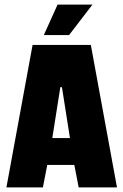

<svg xmlns="http://www.w3.org/2000/svg" viewBox="-20 -817 538 837"><path d="M490 0H323L304 -98H186L167 0H8L122 -621H376ZM285 -215 250 -437H243L208 -215ZM383 -797 281 -664H171L231 -797Z"/></svg>

Font: Passion One
Style: Regular
Weight: 400
Designer: Alejandro Lo Celso
Foundry: Fontstage
Version: Version 1.002